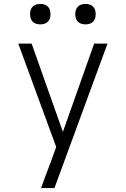

<svg xmlns="http://www.w3.org/2000/svg" viewBox="-20 -742 640 977"><path d="M189 215Q200 184 211.5 153Q223 122 235 91L266 6L73 -520H141L300 -71L459 -520H527L257 215ZM415 -618Q404 -618 394 -621Q384 -624 376.5 -631.5Q369 -639 366 -649Q363 -659 363 -670Q363 -681 366 -691Q369 -701 376.5 -708.5Q384 -716 394 -719Q404 -722 415 -722Q426 -722 436 -719Q446 -716 453.5 -708.5Q461 -701 464 -691Q467 -681 467 -670Q467 -659 464 -649Q461 -639 453.5 -631.5Q446 -624 436 -621Q426 -618 415 -618ZM185 -618Q174 -618 164 -621Q154 -624 146.5 -631.5Q139 -639 136 -649Q133 -659 133 -670Q133 -681 136 -691Q139 -701 146.5 -708.5Q154 -716 164 -719Q174 -722 185 -722Q196 -722 206 -719Q216 -716 223.5 -708.5Q231 -701 234 -691Q237 -681 237 -670Q237 -659 234 -649Q231 -639 223.5 -631.5Q216 -624 206 -621Q196 -618 185 -618Z"/></svg>

Font: Iosevka Light Extended
Style: Regular
Weight: 300
Width: 7
Monospace: yes
Designer: Belleve Invis
Foundry: Belleve Invis
Version: Version 32.5.0; ttfautohint (v1.8.4)